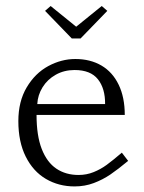

<svg xmlns="http://www.w3.org/2000/svg" viewBox="-20 -624 492 654"><path d="M42.5 -211.5Q42.5 -278.5 71 -326.5Q99.5 -374.5 144.2 -398.8Q189 -423 236.5 -423Q287.5 -423 325.5 -400.8Q363.5 -378.5 384.2 -335.5Q405 -292.5 405 -232.5H104.5Q104.5 -162 122.2 -116.5Q140 -71 172 -49.5Q204 -28 247.5 -28Q275 -28 299 -37.8Q323 -47.5 343.5 -62.5Q364 -77.5 395 -104L416.5 -76Q381.5 -47 355.8 -29.5Q330 -12 299.5 -0.5Q269 11 234 11Q180 11 136.5 -14.5Q93 -40 67.8 -90.2Q42.5 -140.5 42.5 -211.5ZM234 -385.5Q198.5 -385.5 170 -369.5Q141.5 -353.5 125 -326.8Q108.5 -300 107 -269.5H338Q338.5 -322.5 313.5 -354Q288.5 -385.5 234 -385.5ZM224.5 -493 133.5 -587 152.5 -603.5 239.5 -533 326.5 -603.5 345.5 -587 254.5 -493Z"/></svg>

Font: Didactic
Style: Regular
Weight: 400
Designer: Tyler Finck
Foundry: Etcetera Type Co
Version: Version 3.007;FEAKit 1.0